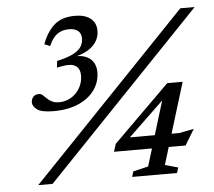

<svg xmlns="http://www.w3.org/2000/svg" viewBox="-50 -745 892 800"><g transform="rotate(-5 396.0 -345.0)"><path d="M78 0 732 -682.5H792L138 0ZM198.5 -481 201.5 -508.5Q246.5 -518.5 270.8 -531.5Q295 -544.5 304 -560Q313 -575.5 313 -593.5Q313 -614 299.8 -625Q286.5 -636 262 -636Q233 -636 212.8 -621.5Q192.5 -607 178 -573L154.5 -582.5Q172 -631 203.5 -660.2Q235 -689.5 291.5 -689.5Q333.5 -689.5 356.8 -671Q380 -652.5 380 -619Q380 -596.5 368.8 -576.8Q357.5 -557 334.5 -542.2Q311.5 -527.5 275.5 -519L280 -521.5Q321.5 -522 343 -502Q364.5 -482 364.5 -447.5Q364.5 -406.5 340.8 -373.2Q317 -340 273.2 -320.8Q229.5 -301.5 169 -301.5Q118.5 -301.5 100 -315.5Q81.5 -329.5 81.5 -345.5Q81.5 -358 89.5 -368Q97.5 -378 114 -378Q122.5 -378 129.5 -371.8Q136.5 -365.5 144.8 -357.2Q153 -349 165 -342.8Q177 -336.5 195 -336.5Q216 -336.5 234.2 -344.5Q252.5 -352.5 266.2 -366.8Q280 -381 287.8 -399.8Q295.5 -418.5 295.5 -440Q295.5 -468 277.5 -480.2Q259.5 -492.5 219.5 -485ZM635 -345 658.5 -340.5 455 -145 451.5 -165H682L744 -177L704 -111H404.5L415 -143.5L650.5 -376.5H715L611 -37.5L665.5 -22.5L658.5 0H471L477.5 -22.5L541 -37.5Z"/></g></svg>

Font: Newsreader 14pt
Style: Italic
Weight: 400
Italic angle: -17°
Designer: Hugues Gentile
Foundry: Production Type
Version: Version 1.003